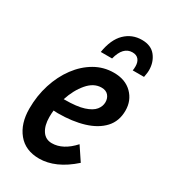

<svg xmlns="http://www.w3.org/2000/svg" viewBox="-183 -825 820 927"><g transform="rotate(30 227.0 -361.5)"><path d="M25 -175Q25 -247 45.5 -311Q66 -375 102.5 -424Q139 -473 187.5 -501Q236 -529 293 -529Q357 -529 394.5 -491.5Q432 -454 432 -398Q432 -339 396.5 -300.5Q361 -262 298.5 -243Q236 -224 155 -224Q143 -224 131 -225Q129 -206 129 -188Q129 -141 148 -112.5Q167 -84 202 -84Q264 -84 321 -147L371 -72Q324 -30 277.5 -9.5Q231 11 186 11Q109 11 67 -40.5Q25 -92 25 -175ZM277 -437Q234 -437 199.5 -396.5Q165 -356 146 -297H150Q219 -297 257.5 -309.5Q296 -322 312 -342Q328 -362 328 -385Q328 -407 315 -422Q302 -437 277 -437ZM433 -624Q433 -612 431 -602Q429 -592 428 -584H365Q366 -589 366.5 -594Q367 -599 367 -608Q367 -631 355.5 -645Q344 -659 321 -659Q269 -659 250 -584H187Q199 -659 237.5 -696.5Q276 -734 331 -734Q382 -734 407.5 -701.5Q433 -669 433 -624Z"/></g></svg>

Font: Radio Canada Condensed Medium
Style: Italic
Weight: 500
Width: 3
Italic angle: -12°
Designer: Charles Daoud, Etienne Aubert Bonn, Alexandre Saumier Demers, Jacques Le Bailly
Foundry: Radio-Canada
Version: Version 2.104; ttfautohint (v1.8.4.7-5d5b);gftools[0.9.28.de